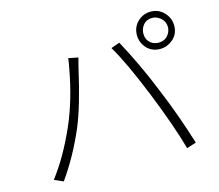

<svg xmlns="http://www.w3.org/2000/svg" viewBox="-109 -932 1219 1069"><g transform="rotate(-15 500.0 -398.0)"><path d="M772.5 -683.6Q772.5 -640.6 808.6 -621.1Q825.2 -613.3 841.8 -613.3Q883.8 -613.3 904.3 -648.4Q914.1 -666 914.1 -683.6Q914.1 -724.6 877 -746.1Q860.4 -755.9 841.8 -755.9Q799.8 -755.9 780.3 -717.8Q772.5 -701.2 772.5 -683.6ZM735.4 -683.6Q735.4 -741.2 783.2 -774.4Q810.5 -792 841.8 -792Q898.4 -792 931.6 -744.1Q950.2 -716.8 950.2 -683.6Q950.2 -626 901.4 -594.7Q874 -577.1 841.8 -577.1Q784.2 -577.1 752.9 -625Q735.4 -652.3 735.4 -683.6ZM233.4 -293.9Q293 -431.6 324.2 -605.5Q330.1 -635.7 333 -660.2L388.7 -649.4Q386.7 -643.6 374 -591.8Q327.1 -383.8 280.3 -272.5Q218.8 -127 131.8 -3.9L80.1 -26.4Q164.1 -135.7 233.4 -293.9ZM724.6 -342.8Q639.6 -552.7 580.1 -652.3L629.9 -669.9Q710.9 -520.5 775.4 -360.4Q841.8 -202.1 897.5 -22.5L842.8 -4.9Q808.6 -131.8 724.6 -342.8Z"/></g></svg>

Font: Taipei Sans TC Beta Light
Style: Regular
Weight: 300
Designer: JT Foundry
Foundry: JT Foundry
Version: Version 1.000